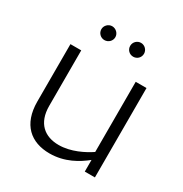

<svg xmlns="http://www.w3.org/2000/svg" viewBox="-169 -847 941 986"><g transform="rotate(30 302.0 -353.5)"><path d="M214 -635C237 -635 256 -653 256 -676C256 -698 237 -717 214 -717C192 -717 173 -698 173 -676C173 -653 192 -635 214 -635ZM385 -635C408 -635 426 -653 426 -676C426 -698 408 -717 385 -717C362 -717 344 -698 344 -676C344 -653 362 -635 385 -635ZM280 -51C197 -51 138 -98 138 -201V-530H74V-190C74 -54 150 10 261 10C351 10 419 -32 465 -69V0H525V-530H461V-114C421 -87 352 -51 280 -51Z"/></g></svg>

Font: Roundo
Style: Regular
Weight: 400
Designer: Shiva Nallaperumal
Foundry: Indian Type Foundry
Version: Version 2.000